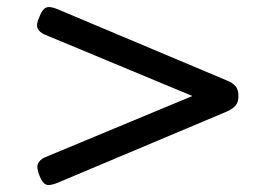

<svg xmlns="http://www.w3.org/2000/svg" viewBox="-20 -724 803 550"><path d="M144 -200Q122 -191 111.5 -195.5Q101 -200 93 -221Q84 -243 88.5 -254.5Q93 -266 108 -273L531 -449L108 -625Q92 -632 87.5 -643.5Q83 -655 93 -676Q101 -697 111.5 -702Q122 -707 144 -698L631 -493Q648 -486 655.5 -476Q663 -466 663 -449Q663 -432 655.5 -422.5Q648 -413 631 -405Z"/></svg>

Font: Playwrite VN
Style: Regular
Weight: 400
Designer: Veronika Burian, José Scaglione
Foundry: TypeTogether
Version: Version 1.002